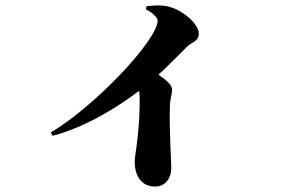

<svg xmlns="http://www.w3.org/2000/svg" viewBox="-20 -626 1040 704"><path d="M549 58C587 58 608 26 608 -9C608 -43 600 -145 603 -240C604 -265 611 -281 611 -297C611 -315 590 -332 561 -352C603 -391 640 -429 665 -454C686 -474 709 -474 709 -503C709 -537 653 -587 601 -601C572 -609 541 -606 517 -603L515 -592C532 -583 558 -565 558 -550C558 -481 332 -239 166 -140L173 -128C306 -163 430 -247 490 -293C491 -286 492 -278 492 -270C492 -236 493 -187 481 -92C478 -68 474 -48 474 -33C474 17 497 58 549 58Z"/></svg>

Font: GenKiMin2 TW H
Style: Regular
Weight: 900
Version: Version 2.100;PS 2.1;hotconv 16.6.51;makeotf.lib2.5.65220 DE